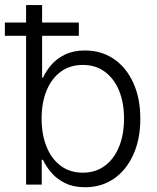

<svg xmlns="http://www.w3.org/2000/svg" viewBox="-29 -748 637 778"><path d="M315.4 10.7Q269.5 10.7 236.1 -5.4Q202.6 -21.5 180.2 -47.1Q157.7 -72.8 145 -100.6H140.1V0H76.7V-727.5H141.6V-433.6H145.5Q157.7 -460.9 179.7 -486.1Q201.7 -511.2 235.4 -527.3Q269 -543.5 314.9 -543.5Q381.8 -543.5 432.4 -509Q482.9 -474.6 511.2 -412.1Q539.6 -349.6 539.6 -267.1Q539.6 -184.1 511.2 -121.3Q482.9 -58.6 432.6 -23.9Q382.3 10.7 315.4 10.7ZM306.6 -48.3Q358.9 -48.3 396.2 -76.4Q433.6 -104.5 453.6 -153.8Q473.6 -203.1 473.6 -267.6Q473.6 -331.5 453.6 -380.4Q433.6 -429.2 396.2 -457Q358.9 -484.9 306.6 -484.9Q254.4 -484.9 217 -457.3Q179.7 -429.7 159.7 -380.9Q139.6 -332 139.6 -267.6Q139.6 -202.6 159.7 -153.3Q179.7 -104 217 -76.2Q254.4 -48.3 306.6 -48.3ZM-9.3 -603V-656.7H290.5V-603Z"/></svg>

Font: Inter 20pt Light
Style: Regular
Weight: 300
Version: Version 4.001;git-66647c0bb